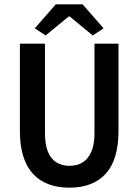

<svg xmlns="http://www.w3.org/2000/svg" viewBox="-20 -856 640 888"><path d="M301 12Q247 12 204.5 -4Q162 -20 132.5 -52Q103 -84 87.5 -133.5Q72 -183 72 -250V-654H188V-241Q188 -188 201.5 -154.5Q215 -121 241 -105Q267 -89 301 -89Q337 -89 362.5 -105Q388 -121 402.5 -154.5Q417 -188 417 -241V-654H528V-250Q528 -183 513 -133.5Q498 -84 468.5 -52Q439 -20 397 -4Q355 12 301 12ZM191 -692 141 -725 238 -836H362L459 -725L409 -692L302 -780H298Z"/></svg>

Font: Source Code Pro ExtraLight SemiBold
Style: Regular
Weight: 600
Monospace: yes
Version: Version 1.018;hotconv 1.0.116;makeotfexe 2.5.65601